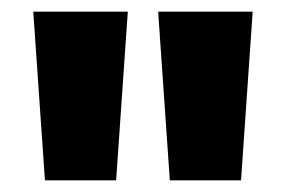

<svg xmlns="http://www.w3.org/2000/svg" viewBox="-20 -716 490 329"><path d="M57 -407 37 -696H199L179 -407ZM271 -407 251 -696H413L393 -407Z"/></svg>

Font: Fira Sans Condensed Black
Style: Regular
Weight: 900
Width: 3
Designer: Carrois Corporate & Edenspiekermann AG
Foundry: Carrois Corporate GbR & Edenspiekermann AG
Version: Version 4.203